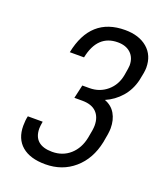

<svg xmlns="http://www.w3.org/2000/svg" viewBox="-132 -789 759 888"><g transform="rotate(20 247.5 -345.0)"><path d="M39 -123Q39 -150 44 -171H117Q113 -147 113 -137Q113 -96 136.5 -75.5Q160 -55 205 -55Q257 -55 293 -87Q329 -119 340 -174Q349 -218 349 -236Q349 -278 325.5 -301.5Q302 -325 256 -325H217L232 -391H267Q317 -391 353.5 -422Q390 -453 399 -504Q406 -543 406 -553Q406 -591 382.5 -613Q359 -635 319 -635Q219 -635 195 -516H125Q162 -700 331 -700Q400 -700 441 -665Q482 -630 482 -569Q482 -549 472 -505Q460 -455 428.5 -419Q397 -383 353 -364Q388 -351 405.5 -321Q423 -291 423 -250Q423 -227 413 -178Q395 -91 336.5 -40.5Q278 10 195 10Q120 10 79.5 -24.5Q39 -59 39 -123Z"/></g></svg>

Font: D-DIN
Style: DIN-Italic
Weight: 400
Italic angle: -12°
Designer: Charles Nix
Foundry: Datto Inc.
Version: Version 1.00